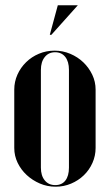

<svg xmlns="http://www.w3.org/2000/svg" viewBox="-20 -695 414 724"><path d="M185.8 -504Q216.8 -504 245 -492.1Q273.3 -480.1 294.3 -459.9Q315.2 -439.8 327.9 -413.3Q340.5 -386.9 340.5 -357.2V-137Q340.5 -107.5 328.6 -80.7Q316.7 -53.9 296.1 -34.1Q275.5 -14.2 248 -2.6Q220.5 9 190 9Q158.2 9 130.3 -3Q102.3 -15 80.8 -34.9Q59.2 -54.8 46.5 -81.1Q33.8 -107.4 33.8 -137V-357.2Q33.8 -386.7 45.7 -413.5Q57.7 -440.2 78.5 -460.5Q99.2 -480.8 126.9 -492.4Q154.5 -504 185.8 -504ZM187.8 -498Q163.2 -498 148.8 -479.9Q134.2 -461.8 134.2 -431.5V-62.8Q134.2 -32.5 148.8 -14.8Q163.3 3 188.5 3Q213 3 226.5 -14.2Q240 -31.5 240 -62.8V-431.5Q240 -462.8 226.1 -480.4Q212.2 -498 187.8 -498ZM173.8 -563.8 273.5 -675.2H198L167.8 -563.8Z"/></svg>

Font: Moniqa Black
Style: Regular
Weight: 900
Designer: Rajesh Rajput
Foundry: Rajesh Rajput
Version: Version 1.000